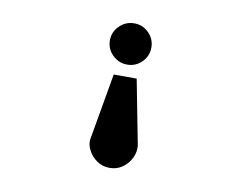

<svg xmlns="http://www.w3.org/2000/svg" viewBox="-75 -703 1149 889"><g transform="rotate(10 500.0 -258.5)"><path d="M488 -598Q528 -598 556.5 -569.5Q585 -541 585 -501Q585 -461 556.5 -432.5Q528 -404 488 -404Q448 -404 419 -432.5Q390 -461 390 -501Q390 -541 419 -569.5Q448 -598 488 -598ZM435 -348H543L602 -43Q605 -13 591 15.5Q577 44 551 62.5Q525 81 491 81Q457 81 430.5 62.5Q404 44 390.5 17Q377 -10 380 -33Z"/></g></svg>

Font: Inconsolata UltraExpanded Black
Style: Regular
Weight: 900
Width: 9
Monospace: yes
Designer: Raph Levien, Cyreal, Brenton Simpson
Foundry: Raph Levien, Cyreal, Google
Version: Version 3.001; ttfautohint (v1.8.2.53-6de2)